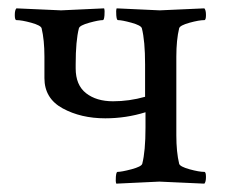

<svg xmlns="http://www.w3.org/2000/svg" viewBox="-20 -439 549 462"><path d="M162.1 -284.2V-274.4Q162.1 -234.4 187 -214.8Q211.9 -195.3 252 -195.3Q291 -195.3 329.1 -206.1V-284.2Q329.1 -340.8 321.3 -371.1Q319.3 -377.9 296.4 -384.3Q273.4 -390.6 263.7 -390.6Q260.7 -390.6 259.8 -402.3Q258.8 -414.1 260.7 -418.9Q358.4 -414.1 364.3 -414.1Q371.1 -414.1 471.7 -418.9Q475.6 -415 475.6 -402.8Q475.6 -390.6 471.7 -390.6Q459 -390.6 436 -384.3Q413.1 -377.9 411.1 -371.1Q404.3 -342.8 404.3 -302.7V-113.3Q404.3 -73.2 411.1 -44.9Q413.1 -38.1 436 -31.7Q459 -25.4 471.7 -25.4Q475.6 -25.4 475.6 -13.2Q475.6 -1 471.7 2.9Q371.1 -2 363.3 -2Q357.4 -2 259.8 2.9Q257.8 -2 258.8 -13.7Q259.8 -25.4 262.7 -25.4Q272.5 -25.4 296.4 -31.7Q320.3 -38.1 322.3 -44.9Q330.1 -75.2 330.1 -131.8V-168.9Q283.2 -154.3 233.4 -154.3Q174.8 -154.3 130.9 -178.2Q86.9 -202.1 86.9 -251V-302.7Q86.9 -342.8 80.1 -371.1Q78.1 -377.9 55.2 -384.3Q32.2 -390.6 19.5 -390.6Q15.6 -390.6 15.6 -402.8Q15.6 -415 19.5 -418.9Q120.1 -414.1 127 -414.1Q132.8 -414.1 230.5 -418.9Q232.4 -414.1 231.4 -402.3Q230.5 -390.6 227.5 -390.6Q217.8 -390.6 194.8 -384.3Q171.9 -377.9 169.9 -371.1Q162.1 -340.8 162.1 -284.2Z"/></svg>

Font: Crimson Text
Style: Regular
Weight: 400
Version: Version 0.13